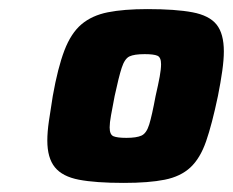

<svg xmlns="http://www.w3.org/2000/svg" viewBox="-20 -715 512 422"><path d="M252 -313Q190 -313 153.5 -320Q117 -327 100.5 -347.5Q84 -368 84 -406Q84 -425 87.5 -449Q91 -473 96 -504Q107 -566 121.5 -604Q136 -642 159 -661.5Q182 -681 217 -688Q252 -695 304 -695Q366 -695 403 -688Q440 -681 456 -661Q472 -641 472 -602Q472 -584 468.5 -559Q465 -534 459 -504Q446 -442 433 -404.5Q420 -367 398.5 -347Q377 -327 342 -320Q307 -313 252 -313ZM258 -412Q280 -412 291 -417Q302 -422 308 -441.5Q314 -461 322 -504Q328 -530 331 -546.5Q334 -563 334 -574Q334 -589 326 -592.5Q318 -596 298 -596Q275 -596 264.5 -591Q254 -586 247.5 -566Q241 -546 232 -504Q227 -478 224 -461.5Q221 -445 221 -435Q221 -419 229.5 -415.5Q238 -412 258 -412Z"/></svg>

Font: Saira ExtraBold
Style: Italic
Weight: 800
Italic angle: -12°
Designer: Hector Gatti with collaboration of the Omnibus-Type team
Foundry: Omnibus-Type
Version: Version 1.100; ttfautohint (v1.8.3)